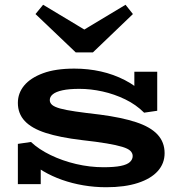

<svg xmlns="http://www.w3.org/2000/svg" viewBox="-20 -772 757 806"><path d="M426 14Q377 14 330 6Q283 -2 240.5 -17Q198 -32 161.5 -53.5Q125 -75 98 -103L151 -117V1H55V-168L110 -176Q143 -145 192.5 -121Q242 -97 299.5 -83.5Q357 -70 414 -70Q460 -70 487 -75.5Q514 -81 525.5 -92Q537 -103 537 -117Q537 -129 527.5 -138.5Q518 -148 493.5 -155.5Q469 -163 427.5 -170Q386 -177 323 -184Q231 -195 172 -214Q113 -233 84 -264Q55 -295 55 -340Q55 -381 81.5 -413Q108 -445 160.5 -464.5Q213 -484 292 -484Q350 -484 403.5 -472Q457 -460 504.5 -435.5Q552 -411 593 -371L544 -352V-471H640V-307L585 -299Q551 -333 505.5 -355Q460 -377 410.5 -388Q361 -399 313 -399Q270 -399 242.5 -393Q215 -387 202 -376.5Q189 -366 189 -352Q189 -340 199 -331.5Q209 -323 232.5 -316.5Q256 -310 297 -304Q338 -298 399 -291Q491 -279 551.5 -259Q612 -239 641.5 -207Q671 -175 671 -129Q671 -86 642.5 -54Q614 -22 559 -4Q504 14 426 14ZM507 -752 538 -713 370 -552H298L129 -713L161 -752L334 -648Z"/></svg>

Font: BioRhyme SemiExpanded
Style: Bold
Weight: 700
Width: 6
Designer: Aoife Mooney
Foundry: Aoife Mooney Type
Version: Version 1.600;gftools[0.9.33]